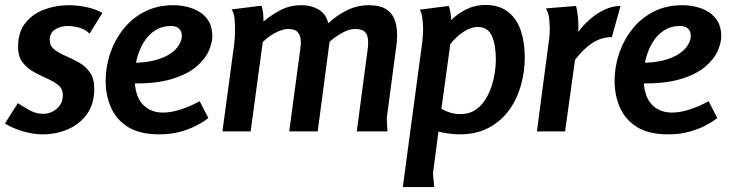

<svg xmlns="http://www.w3.org/2000/svg" viewBox="-35 -531 2949 776"><path d="M327 -395Q310 -412 286 -419Q262 -426 238 -426Q211 -426 188.5 -412.5Q166 -399 166 -369Q166 -346 184 -331.5Q202 -317 229 -305.5Q256 -294 283 -279Q310 -264 328 -239Q346 -214 346 -172Q346 -111 316.5 -70Q287 -29 239.5 -8.5Q192 12 137 12Q100 12 58.5 0Q17 -12 -15 -32L37 -114Q60 -99 85.5 -85Q111 -71 139 -71Q171 -71 195 -92Q219 -113 219 -147Q219 -172 200.5 -187Q182 -202 155.5 -213.5Q129 -225 102 -240Q75 -255 56.5 -278.5Q38 -302 38 -342Q38 -401 67.5 -438Q97 -475 144 -492.5Q191 -510 243 -510Q276 -510 313 -502.5Q350 -495 379 -479Z M665 -510Q708 -510 744 -496.5Q780 -483 801.5 -455.5Q823 -428 823 -384Q823 -359 809 -326Q795 -293 759 -262Q723 -231 659 -211.5Q595 -192 496 -194V-277Q550 -277 589 -287Q628 -297 652.5 -313.5Q677 -330 688.5 -349.5Q700 -369 700 -387Q700 -404 689 -415Q678 -426 656 -426Q620 -426 592.5 -408.5Q565 -391 546.5 -361Q528 -331 518.5 -295Q509 -259 509 -221Q509 -145 540.5 -110.5Q572 -76 624 -76Q656 -76 694 -88Q732 -100 772 -122L807 -54Q807 -54 793.5 -44Q780 -34 754 -21Q728 -8 691.5 2Q655 12 609 12Q531 12 483.5 -17Q436 -46 414 -95.5Q392 -145 392 -204Q392 -261 410.5 -315.5Q429 -370 464 -414Q499 -458 550 -484Q601 -510 665 -510Z M1022 -508Q1027 -492 1028.5 -476Q1030 -460 1030 -444Q1065 -473 1101.5 -491.5Q1138 -510 1184 -510Q1222 -510 1252 -493Q1282 -476 1292 -437Q1326 -469 1367.5 -489.5Q1409 -510 1456 -510Q1497 -510 1522 -496Q1547 -482 1558.5 -455Q1570 -428 1570 -389Q1570 -376 1569 -363.5Q1568 -351 1566 -339L1528 -53L1531 0H1407L1451 -332Q1452 -339 1452.5 -346Q1453 -353 1453 -360Q1453 -388 1441 -401Q1429 -414 1400 -414Q1375 -414 1345 -396.5Q1315 -379 1297 -362L1249 0H1134L1179 -335Q1180 -341 1180.5 -347Q1181 -353 1181 -359Q1181 -385 1169.5 -399.5Q1158 -414 1130 -414Q1117 -414 1102.5 -409Q1088 -404 1074 -396.5Q1060 -389 1048 -379.5Q1036 -370 1027 -361L978 0H864L912 -356Q915 -385 915 -414Q915 -431 913 -454.5Q911 -478 901 -493Z M1926 -511Q1983 -511 2018.5 -483Q2054 -455 2070 -407Q2086 -359 2086 -299Q2086 -242 2070.5 -186.5Q2055 -131 2023 -86.5Q1991 -42 1941 -15Q1891 12 1823 12Q1799 12 1776.5 8.5Q1754 5 1737 1L1715 170L1720 225H1593L1671 -356Q1673 -370 1674 -384.5Q1675 -399 1675 -413Q1675 -432 1672.5 -454Q1670 -476 1662 -492L1779 -507Q1784 -492 1786 -478.5Q1788 -465 1789 -450Q1816 -477 1851 -494Q1886 -511 1926 -511ZM1896 -422Q1874 -422 1851.5 -410Q1829 -398 1811.5 -381.5Q1794 -365 1785 -353L1749 -91Q1767 -81 1785.5 -75.5Q1804 -70 1827 -70Q1864 -70 1890.5 -89.5Q1917 -109 1934.5 -142Q1952 -175 1960.5 -214.5Q1969 -254 1969 -293Q1969 -349 1953 -385.5Q1937 -422 1896 -422Z M2293 -507Q2299 -486 2301.5 -455Q2304 -424 2302 -402Q2321 -428 2348 -452Q2375 -476 2407.5 -491.5Q2440 -507 2473 -507L2438 -381Q2396 -381 2359.5 -357.5Q2323 -334 2289 -289L2249 0H2135L2183 -363Q2185 -373 2186 -386.5Q2187 -400 2187 -413Q2187 -433 2184.5 -456.5Q2182 -480 2171 -497Z M2722 -510Q2765 -510 2801 -496.5Q2837 -483 2858.5 -455.5Q2880 -428 2880 -384Q2880 -359 2866 -326Q2852 -293 2816 -262Q2780 -231 2716 -211.5Q2652 -192 2553 -194V-277Q2607 -277 2646 -287Q2685 -297 2709.5 -313.5Q2734 -330 2745.5 -349.5Q2757 -369 2757 -387Q2757 -404 2746 -415Q2735 -426 2713 -426Q2677 -426 2649.5 -408.5Q2622 -391 2603.5 -361Q2585 -331 2575.5 -295Q2566 -259 2566 -221Q2566 -145 2597.5 -110.5Q2629 -76 2681 -76Q2713 -76 2751 -88Q2789 -100 2829 -122L2864 -54Q2864 -54 2850.5 -44Q2837 -34 2811 -21Q2785 -8 2748.5 2Q2712 12 2666 12Q2588 12 2540.5 -17Q2493 -46 2471 -95.5Q2449 -145 2449 -204Q2449 -261 2467.5 -315.5Q2486 -370 2521 -414Q2556 -458 2607 -484Q2658 -510 2722 -510Z"/></svg>

Font: Rosario Light
Style: Bold Italic
Weight: 700
Italic angle: -8.05°
Version: Version 1.101; ttfautohint (v1.8.1.43-b0c9)